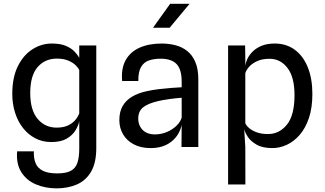

<svg xmlns="http://www.w3.org/2000/svg" viewBox="-20 -790 1745 1032"><path d="M285.5 222.5Q223.5 222.5 173 201Q122.5 179.5 94.5 135.2Q66.5 91 72 23.5H162Q160.5 61 171.5 87.5Q182.5 114 210.5 128Q238.5 142 287.5 142Q335.5 142 361 128Q386.5 114 396.2 84.5Q406 55 406 8.5V-138Q401.5 -115.5 385.8 -89.5Q370 -63.5 338.8 -45Q307.5 -26.5 255.5 -26.5Q208 -26.5 169.5 -46.8Q131 -67 103.2 -102.5Q75.5 -138 60.8 -185Q46 -232 46 -285Q46 -374 76 -434.2Q106 -494.5 154.5 -525.2Q203 -556 258.5 -556Q304 -556 333.2 -543.8Q362.5 -531.5 380 -513.5Q397.5 -495.5 406 -478.5V-545.5H497.5V5.5Q497.5 84.5 470 132Q442.5 179.5 394.8 200.8Q347 222 285.5 222.5ZM284 -104Q321.5 -104 346.5 -116.2Q371.5 -128.5 386 -146.5Q400.5 -164.5 406 -181V-413Q401.5 -425 386.5 -439.5Q371.5 -454 346.5 -464.5Q321.5 -475 285.5 -475Q221.5 -475 182 -429.2Q142.5 -383.5 142.5 -289.5Q142.5 -198.5 182.2 -151.2Q222 -104 284 -104Z M789.5 6Q737.5 6 699.8 -13.8Q662 -33.5 641.8 -67.5Q621.5 -101.5 621.5 -144.5Q621.5 -189 639 -219.8Q656.5 -250.5 689.5 -270.2Q722.5 -290 769.5 -300Q800.5 -307 835.2 -311Q870 -315 902 -317.5Q934 -320 956.5 -321V-351.5Q956.5 -417 929 -445.8Q901.5 -474.5 843.5 -474.5Q807.5 -474.5 780.2 -465Q753 -455.5 738 -429.8Q723 -404 723.5 -354.5H636.5Q630.5 -422 655.5 -466.8Q680.5 -511.5 730.5 -533.8Q780.5 -556 849 -556Q888 -556 923.5 -546.8Q959 -537.5 986.5 -515.8Q1014 -494 1030 -456.5Q1046 -419 1046 -362.5V0H955.5L956.5 -118.5Q944 -62 900.2 -28Q856.5 6 789.5 6ZM811 -67.5Q847.5 -67.5 878.2 -81Q909 -94.5 930 -115.5Q951 -136.5 956.5 -158.5V-264.5Q927.5 -262.5 892 -257.8Q856.5 -253 829.5 -246.5Q775.5 -234 749.2 -213Q723 -192 723 -152.5Q723 -129 733.2 -109.8Q743.5 -90.5 763 -79.2Q782.5 -68 811 -67.5ZM802.5 -641 894.5 -769.5H999L892 -641Z M1444 6Q1391 6 1358.8 -12.8Q1326.5 -31.5 1311 -56Q1295.5 -80.5 1292.5 -97L1263 -102L1298.5 -128Q1303 -116 1318 -102.5Q1333 -89 1358.8 -79.2Q1384.5 -69.5 1420 -69.5Q1481.5 -69.5 1522.2 -120Q1563 -170.5 1563 -278.5Q1563 -375.5 1525.2 -424.8Q1487.5 -474 1429 -474Q1389.5 -474 1362.2 -461.5Q1335 -449 1319.2 -431.2Q1303.5 -413.5 1298.5 -397V-434Q1299.5 -450 1308.5 -470.8Q1317.5 -491.5 1336.2 -511Q1355 -530.5 1384.5 -543.2Q1414 -556 1456.5 -556Q1519 -556 1564.5 -522.5Q1610 -489 1634.5 -428Q1659 -367 1659 -285Q1659 -210.5 1640.5 -155.8Q1622 -101 1590.8 -65Q1559.5 -29 1521.2 -11.5Q1483 6 1444 6ZM1206 201.5V-545.5H1297.5L1298.5 -472V-128L1292.5 -97L1298.5 0.5L1299 201.5Z"/></svg>

Font: Spline Sans
Style: Regular
Weight: 400
Designer: Eben Sorkin, Mirko Velimirovic
Foundry: Sorkin Type
Version: Version 1.001